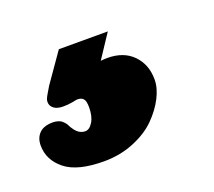

<svg xmlns="http://www.w3.org/2000/svg" viewBox="-143 -80 451 405"><g transform="rotate(-20 82.5 122.5)"><path d="M30.3 250Q-29.3 250 -56.9 227.8Q-84.5 205.6 -84.5 172.9Q-84.5 156.2 -74.5 146Q-64.5 135.7 -43.9 135.7Q-38.6 135.7 -33.9 137Q-29.3 138.2 -26.6 139.9Q-23.9 141.6 -21 144.5Q-18.1 147.5 -16.8 149.4Q-15.6 151.4 -13.7 155.3Q-11.7 159.2 -10.7 160.2Q-0.5 176.8 14.6 176.8Q23.9 176.8 31.5 164.6Q39.1 152.3 39.1 131.8Q39.1 117.7 34.7 112.8Q30.3 107.9 21.5 107.9Q19 107.9 9.8 109.9Q0.5 111.8 -11.7 111.8Q-24.9 111.8 -32.2 106.2Q-39.6 100.6 -39.6 91.8Q-39.6 87.4 -37.8 83.5Q-36.1 79.6 -31.5 72Q-26.9 64.5 -24.4 60.1L21 -4.9H130.9L95.7 48.3Q103.5 47.4 110.8 47.4Q147 47.4 168 68.8Q189 90.3 189 124Q189 143.1 178 164.6Q167 186 147.7 205.3Q128.4 224.6 97.4 237.3Q66.4 250 30.3 250Z"/></g></svg>

Font: Cooper* Black
Style: Italic
Weight: 900
Italic angle: -7°
Designer: Owen Earl
Foundry: indestructible type*
Version: Version 0.001